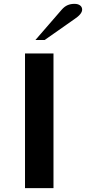

<svg xmlns="http://www.w3.org/2000/svg" viewBox="-20 -978 447 998"><path d="M110 -700H258V0H110ZM301 -928Q315 -944 331 -951Q347 -958 367 -958Q385 -958 396 -950Q407 -942 407 -928Q407 -905 366 -878L212 -770H164Z"/></svg>

Font: Fahkwang SemiBold
Style: Regular
Weight: 600
Designer: Suppakit Chalermlarp | Katatrad Co.,Ltd.
Foundry: Cadson Demak Co.,Ltd.
Version: Version 1.000; ttfautohint (v1.6)